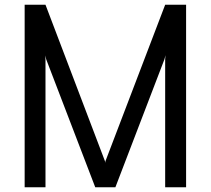

<svg xmlns="http://www.w3.org/2000/svg" viewBox="-20 -790 889 810"><path d="M171.9 0H84V-770H171.9L422.9 -109.9L423.8 -103L424.8 -109.9L676.8 -770H765.1V0H676.8V-540L678.2 -557.1L673.8 -540L466.8 0H381.8L174.8 -540L170.9 -556.2L171.9 -540Z"/></svg>

Font: Junction Regular
Style: Regular
Weight: 500
Designer: Caroline Hadilaksono
Foundry: Caroline Hadilaksono
Version: Version 1.056